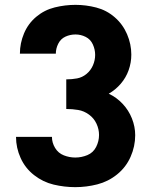

<svg xmlns="http://www.w3.org/2000/svg" viewBox="-20 -763 616 791"><path d="M290 8Q336 8 381 -3.5Q426 -15 462.5 -44.5Q499 -74 518 -117Q537 -160 537 -206Q537 -241 523.5 -275Q510 -309 485 -335.5Q460 -362 428 -377Q456 -393 477.5 -418Q499 -443 510 -474Q521 -505 521 -538Q521 -581 503.5 -622Q486 -663 452.5 -692Q419 -721 376.5 -732Q334 -743 291 -743Q248 -743 205.5 -732.5Q163 -722 129.5 -694Q96 -666 79 -625.5Q62 -585 62 -542H210Q210 -563 220 -583Q230 -603 249.5 -612Q269 -621 291 -621Q313 -621 333 -611Q353 -601 362.5 -580Q372 -559 372 -537Q372 -515 363 -494Q354 -473 336.5 -458.5Q319 -444 297.5 -440Q276 -436 253 -436V-314Q278 -314 302 -310Q326 -306 346.5 -291Q367 -276 377.5 -253.5Q388 -231 388 -207Q388 -181 376 -157.5Q364 -134 340 -124Q316 -114 290 -114Q266 -114 243 -123Q220 -132 207 -153.5Q194 -175 194 -199H46Q46 -154 65 -112Q84 -70 120.5 -41.5Q157 -13 201 -2.5Q245 8 290 8Z"/></svg>

Font: Iosevka Sparkle Heavy
Style: Regular
Weight: 900
Designer: Belleve Invis
Foundry: Belleve Invis
Version: Version 4.5.0; ttfautohint (v1.8.3)